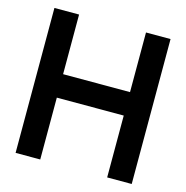

<svg xmlns="http://www.w3.org/2000/svg" viewBox="-104 -798 869 896"><g transform="rotate(15 330.5 -350.0)"><path d="M49.8 0V-700.2H168.9V-412.1H492.2V-700.2H610.8V0H492.2V-298.8H168.9V0Z"/></g></svg>

Font: Cakra Normal
Style: Regular
Weight: 400
Designer: Lucia Kollert, Vojtech Kollert
Foundry: OoM Type
Version: Version 1.000;Glyphs 3.1.1 (3148)